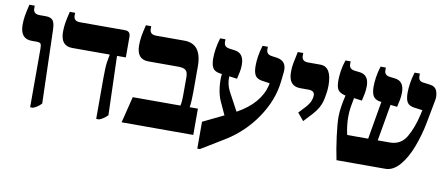

<svg xmlns="http://www.w3.org/2000/svg" viewBox="-66 -905 2896 1245"><g transform="rotate(10 1382.5 -282.0)"><path d="M161 7H179Q193 2 205.5 -6Q218 -14 234 -30L220 -512Q219 -558 205.5 -575Q192 -592 158 -592H118Q76 -592 76 -629V-647H41Q29 -598 24.5 -569.5Q20 -541 20 -512Q20 -419 96 -419H127Q150 -419 155.5 -411Q161 -403 161 -378Z M596 7H615Q643 -3 670 -30L658 -419H716V-554Q716 -592 681 -592H384Q342 -592 342 -628V-647H307Q295 -599 290.5 -570.5Q286 -542 286 -512Q286 -419 363 -419H610V-418Q606 -399 601 -367Q596 -335 596 -262Z M762 0H1234V-173H1180Q1183 -193 1184.5 -220.5Q1186 -248 1186 -273V-443Q1186 -592 1071 -592H885Q843 -592 843 -629V-647H808Q796 -599 791.5 -570Q787 -541 787 -512Q787 -419 864 -419H1060Q1097 -419 1111 -406.5Q1125 -394 1125 -361V-256Q1125 -221 1123.5 -203.5Q1122 -186 1119 -173H805Z M1448 -12Q1566 -86 1643 -200.5Q1720 -315 1734 -437L1741 -500Q1750 -576 1682 -587L1646 -592Q1611 -597 1611 -628V-647H1576Q1564 -607 1559 -573.5Q1554 -540 1554 -512Q1554 -469 1567 -448.5Q1580 -428 1614 -423L1663 -416L1661 -402Q1631 -278 1484 -197L1420 -316Q1395 -362 1398 -415L1450 -408Q1456 -435 1460.5 -456Q1465 -477 1465 -502Q1465 -579 1404 -587L1367 -592Q1332 -597 1332 -628V-647H1297Q1285 -608 1280 -574Q1275 -540 1275 -512Q1275 -470 1287.5 -449Q1300 -428 1335 -423L1348 -421Q1343 -379 1349.5 -329Q1356 -279 1372 -245L1411 -160L1275 -94V83H1292Z M1920 -212 1971 -267Q2017 -316 2029.5 -370.5Q2042 -425 2042 -467Q2042 -592 1966 -592H1886Q1844 -592 1844 -628V-647H1808Q1797 -598 1792 -570Q1787 -542 1787 -512Q1787 -419 1864 -419H1918Q1959 -419 1959 -388Q1959 -372 1951.5 -352Q1944 -332 1921 -306L1879 -261Z M2177 0H2498Q2550 0 2593 -50.5Q2636 -101 2666 -180.5Q2696 -260 2712 -346L2740 -494Q2746 -526 2735 -555Q2724 -584 2686 -588L2647 -593Q2612 -596 2612 -628V-647H2577Q2565 -606 2560 -572.5Q2555 -539 2555 -511Q2555 -469 2567.5 -448.5Q2580 -428 2615 -423L2669 -416L2662 -384Q2642 -296 2606 -234.5Q2570 -173 2497 -173H2418L2460 -414L2504 -409Q2510 -434 2514.5 -457.5Q2519 -481 2519 -506Q2519 -581 2458 -588L2423 -592Q2388 -597 2388 -628V-647H2353Q2341 -608 2336 -574Q2331 -540 2331 -511Q2331 -472 2343.5 -450Q2356 -428 2391 -423H2398L2355 -173H2217Q2203 -232 2203 -291Q2203 -322 2208 -355Q2213 -388 2219 -416L2272 -409Q2278 -434 2282.5 -457.5Q2287 -481 2287 -507Q2287 -581 2226 -588L2191 -592Q2156 -597 2156 -628V-647H2122Q2109 -608 2104 -573.5Q2099 -539 2099 -512Q2099 -470 2110.5 -451.5Q2122 -433 2156 -424L2162 -423Q2153 -388 2147 -349Q2141 -310 2141 -278Q2141 -235 2151.5 -153Q2162 -71 2177 0Z"/></g></svg>

Font: Noto Serif Hebrew SemiCondensed Extra
Style: Regular
Weight: 800
Width: 4
Designer: Monotype Design Team
Foundry: Monotype Imaging Inc.
Version: Version 1.901